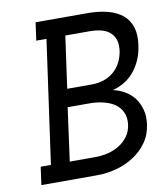

<svg xmlns="http://www.w3.org/2000/svg" viewBox="-80 -766 717 833"><g transform="rotate(-10 279.0 -350.0)"><path d="M46 -79 35 0H281Q324 0 366.5 -11.5Q409 -23 444 -46Q478 -68 502 -101.5Q526 -135 532 -180Q537 -216 529 -245Q521 -274 505 -296Q488 -318 464 -332Q440 -346 412 -352Q475 -369 511 -416Q547 -463 555 -525Q562 -571 551 -604.5Q540 -638 514 -659Q488 -680 449 -690Q410 -700 361 -700H133L122 -621H167L91 -79ZM206 -313H303Q334 -313 363 -306Q392 -299 413 -285Q434 -270 444.5 -247Q455 -224 451 -193Q447 -164 432 -143Q417 -122 395 -108Q372 -93 344 -86Q316 -79 285 -79H174ZM250 -621H356Q388 -621 412.5 -614Q437 -607 451 -591Q464 -578 469 -558.5Q474 -539 470 -512Q466 -488 456 -467.5Q446 -447 431 -432Q412 -413 385.5 -402.5Q359 -392 326 -392H218Z"/></g></svg>

Font: Josefin Slab Thin
Style: Bold Italic
Weight: 700
Italic angle: -12°
Version: Version 2.000